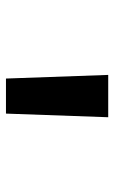

<svg xmlns="http://www.w3.org/2000/svg" viewBox="114 -884 392 660"><g transform="rotate(90 310.0 -554.0)"><path d="M370.5 -378.5 383 -730H237.5L250 -378.5Z"/></g></svg>

Font: Monaspace Argon
Style: Bold
Weight: 700
Designer: Riley Cran & the Lettermatic Team
Foundry: Lettermatic
Version: Version 1.000 (Monaspace Argon)